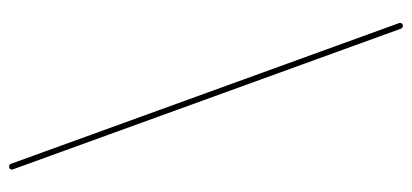

<svg xmlns="http://www.w3.org/2000/svg" viewBox="-256 -526 885 412"><g transform="rotate(90 186.0 -319.5)"><path d="M337 103Q333 103 331 99L29 -734Q28 -736 29.5 -739Q31 -742 35 -742Q39 -742 41 -738L343 95Q344 97 342.5 100Q341 103 337 103Z"/></g></svg>

Font: Moirai One
Style: Regular
Weight: 400
Designer: Jiyeon Park
Foundry: JAMO
Version: Version 1.000; ttfautohint (v1.8.4.7-5d5b);gftools[0.9.29]